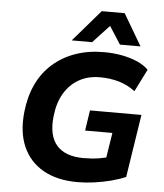

<svg xmlns="http://www.w3.org/2000/svg" viewBox="-62 -994 906 1059"><g transform="rotate(5 391.5 -464.5)"><path d="M406 11Q294 11 217 -32.5Q140 -76 104.5 -156.5Q69 -237 81 -349Q90 -435 122 -503Q154 -571 208 -618.5Q262 -666 333 -691Q404 -716 490 -716Q543 -716 590.5 -707Q638 -698 676.5 -681Q715 -664 738 -640L676 -516Q634 -548 585 -562Q536 -576 481 -576Q415 -576 365 -548Q315 -520 283.5 -467.5Q252 -415 244 -340Q232 -232 279.5 -178Q327 -124 428 -124Q475 -124 513 -130Q551 -136 585 -148L545 -85L575 -276H424L441 -389H726L672 -41Q635 -25 590.5 -13.5Q546 -2 498.5 4.5Q451 11 406 11ZM307 -765 458 -940H585L688 -765H574L511 -863L420 -765Z"/></g></svg>

Font: Nunito Sans 8pt ExtraBold
Style: Italic
Weight: 800
Italic angle: -9°
Version: Version 3.101;gftools[0.9.27]